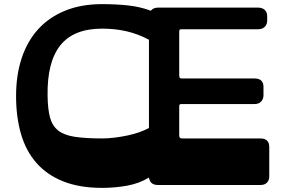

<svg xmlns="http://www.w3.org/2000/svg" viewBox="-20 -898 1385 932"><path d="M703 -36Q655 -7 596 3.5Q537 14 476 14Q366 14 287 -17.5Q208 -49 157 -107Q106 -165 82 -247.5Q58 -330 58 -432Q58 -534 85.5 -616.5Q113 -699 166 -757Q219 -815 297 -846.5Q375 -878 476 -878Q539 -878 598.5 -872Q658 -866 712 -846Q724 -861 747 -861H1233Q1253 -861 1265 -850Q1277 -839 1277 -819V-799Q1277 -779 1265 -767.5Q1253 -756 1233 -756H863Q855 -756 852.5 -754Q850 -752 850 -744V-532Q850 -523 853 -520Q856 -517 863 -517H1216Q1259 -517 1259 -476V-437Q1259 -417 1247.5 -405Q1236 -393 1216 -393H863Q855 -393 852.5 -391Q850 -389 850 -381V-240Q850 -226 863 -226H1244Q1287 -226 1287 -184V-41Q1287 -23 1276 -11.5Q1265 0 1244 0H747Q708 0 703 -36ZM703 -705Q651 -733 595 -746Q539 -759 476 -759Q337 -759 272.5 -677.5Q208 -596 211 -432Q212 -367 223 -327Q234 -287 262.5 -264.5Q291 -242 342.5 -234Q394 -226 476 -226Q505 -226 537 -230Q569 -234 599.5 -240.5Q630 -247 657 -256.5Q684 -266 703 -277Z"/></svg>

Font: OpenDyslexic3
Style: Bold
Weight: 700
Designer: Abelardo Gonzalez
Version: Version 1.000;PS 001.001;hotconv 1.0.56